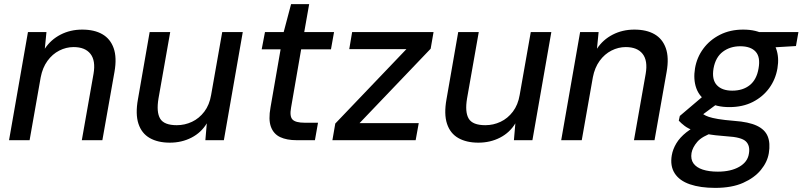

<svg xmlns="http://www.w3.org/2000/svg" viewBox="-20 -682 3904 934"><path d="M24 0 116 -526H206L198 -445Q227 -489 274.5 -513.5Q322 -538 380 -538Q439 -538 478 -515.5Q517 -493 533 -447.5Q549 -402 537 -333L478 0H378L435 -323Q446 -387 420 -420Q394 -453 338 -453Q302 -453 268.5 -436Q235 -419 211 -386Q187 -353 178 -306L124 0Z M806 12Q748 12 708.5 -10.5Q669 -33 653.5 -80Q638 -127 651 -199L708 -526H808L751 -203Q740 -137 759 -105Q778 -73 840 -73Q879 -73 914 -89.5Q949 -106 974 -139Q999 -172 1007 -220L1061 -526H1161L1069 0H979L986 -82Q959 -37 911.5 -12.5Q864 12 806 12Z M1423 0Q1375 0 1343 -15Q1311 -30 1298 -65Q1285 -100 1296 -160L1345 -442H1253L1269 -526H1360L1396 -662H1484L1460 -526H1605L1590 -442H1445L1396 -159Q1388 -116 1403 -100.5Q1418 -85 1462 -85H1527L1512 0Z M1597 0 1611 -81 1957 -443H1679L1693 -526H2089L2075 -445L1729 -83H2017L2002 0Z M2307 12Q2249 12 2209.5 -10.5Q2170 -33 2154.5 -80Q2139 -127 2152 -199L2209 -526H2309L2252 -203Q2241 -137 2260 -105Q2279 -73 2341 -73Q2380 -73 2415 -89.5Q2450 -106 2475 -139Q2500 -172 2508 -220L2562 -526H2662L2570 0H2480L2487 -82Q2460 -37 2412.5 -12.5Q2365 12 2307 12Z M2710 0 2802 -526H2892L2884 -445Q2913 -489 2960.5 -513.5Q3008 -538 3066 -538Q3125 -538 3164 -515.5Q3203 -493 3219 -447.5Q3235 -402 3223 -333L3164 0H3064L3121 -323Q3132 -387 3106 -420Q3080 -453 3024 -453Q2988 -453 2954.5 -436Q2921 -419 2897 -386Q2873 -353 2864 -306L2810 0Z M3459 232Q3387 232 3336 214.5Q3285 197 3262 161Q3239 125 3248 73Q3253 44 3270 15.5Q3287 -13 3319 -38.5Q3351 -64 3400 -83L3454 -39Q3395 -19 3372 8Q3349 35 3344 62Q3339 93 3353.5 113Q3368 133 3398.5 143Q3429 153 3472 153Q3535 153 3576 129.5Q3617 106 3623 66Q3630 27 3608.5 6Q3587 -15 3515 -19Q3457 -23 3417.5 -30.5Q3378 -38 3352.5 -47.5Q3327 -57 3310.5 -69.5Q3294 -82 3282 -95L3287 -118L3406 -219L3488 -191L3354 -92L3384 -140Q3393 -132 3402.5 -125.5Q3412 -119 3428 -113.5Q3444 -108 3473.5 -103Q3503 -98 3552 -94Q3622 -89 3661.5 -70.5Q3701 -52 3714.5 -19Q3728 14 3720 63Q3713 106 3681.5 144.5Q3650 183 3595 207.5Q3540 232 3459 232ZM3528 -161Q3464 -161 3423 -186Q3382 -211 3367 -253.5Q3352 -296 3361 -350Q3370 -403 3401.5 -445.5Q3433 -488 3482.5 -513Q3532 -538 3595 -538Q3660 -538 3700 -513Q3740 -488 3755.5 -445.5Q3771 -403 3762 -350Q3753 -296 3722 -253.5Q3691 -211 3642 -186Q3593 -161 3528 -161ZM3542 -241Q3594 -241 3627.5 -268Q3661 -295 3670 -349Q3680 -404 3656 -430.5Q3632 -457 3581 -457Q3532 -457 3496.5 -430.5Q3461 -404 3451 -349Q3442 -295 3467 -268Q3492 -241 3542 -241ZM3667 -447 3657 -526H3864L3852 -458Z"/></svg>

Font: DM Sans 9pt Medium
Style: Italic
Weight: 500
Italic angle: -10°
Version: Version 4.004;gftools[0.9.30]